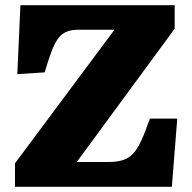

<svg xmlns="http://www.w3.org/2000/svg" viewBox="-20 -723 742 743"><path d="M38 0V-91L423 -608H285Q256 -608 237 -600Q218 -592 204.5 -573.5Q191 -555 179 -523Q167 -491 153 -443L47 -436L59 -703H656V-612L277 -96H398Q431 -96 454 -103Q477 -110 494 -127.5Q511 -145 526.5 -178.5Q542 -212 560 -264H666L645 0Z"/></svg>

Font: Literata 18pt ExtraBold
Style: Regular
Weight: 800
Designer: Latin by Veronika Burian and Jose Scaglione. Greek by Irene Vlachou. Cyrillic by Vera Evstafieva.
Foundry: TypeTogether
Version: Version 3.103;gftools[0.9.29]